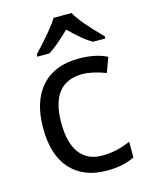

<svg xmlns="http://www.w3.org/2000/svg" viewBox="-117 -839 713 923"><g transform="rotate(-15 240.0 -378.0)"><path d="M304.2 -469.2Q146 -469.2 146 -268.1Q146 -168.9 184.6 -117.4Q223.1 -65.9 296.4 -65.9Q369.6 -65.9 438 -97.2V-19Q382.3 9.8 299.8 9.8Q184.1 9.8 119.6 -61.3Q55.2 -132.3 55.2 -266.1Q55.2 -399.9 120.4 -472.9Q185.5 -545.9 306.2 -545.9Q390.1 -545.9 446.8 -517.1L419.9 -443.8Q352.1 -469.2 304.2 -469.2ZM455.6 -606H393.6Q349.6 -631.8 284.7 -695.8Q220.7 -633.3 177.7 -606H117.7V-617.2Q217.3 -723.6 240.7 -766.1H330.6Q356 -716.8 455.6 -617.2Z"/></g></svg>

Font: NotoSans
Style: Regular
Weight: 400
Designer: Monotype Design team
Foundry: Monotype Imaging Inc.
Version: Version 1.04